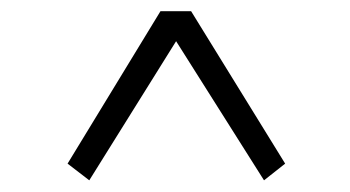

<svg xmlns="http://www.w3.org/2000/svg" viewBox="-20 -545 615 337"><path d="M480.5 -257.8 443.4 -228.5 289.1 -472.7 136.7 -228.5 98.6 -257.8 261.7 -525.4H315.4Z"/></svg>

Font: Bpmf Zihi Serif Regular
Style: Regular
Weight: 400
Foundry: But Ko
Version: Version 1.320